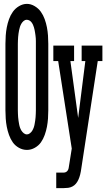

<svg xmlns="http://www.w3.org/2000/svg" viewBox="-20 -765 548 990"><path d="M119 8Q97 8 77.5 -3Q58 -14 46 -31Q34 -48 26.5 -69Q19 -90 15 -111Q11 -132 9.5 -153.5Q8 -175 8 -196V-539Q8 -560 9.5 -581.5Q11 -603 15 -624Q19 -645 26.5 -666Q34 -687 46.5 -704.5Q59 -722 78.5 -733.5Q98 -745 119 -745Q139 -745 158.5 -733.5Q178 -722 190.5 -704.5Q203 -687 210.5 -666Q218 -645 222 -624Q226 -603 227.5 -581.5Q229 -560 229 -539V-196Q229 -175 227.5 -153.5Q226 -132 222 -111Q218 -90 210.5 -69Q203 -48 191 -31Q179 -14 159.5 -3Q140 8 119 8ZM119 -72Q127 -72 134.5 -78Q142 -84 146.5 -91.5Q151 -99 154 -107.5Q157 -116 158.5 -125Q160 -134 161.5 -143Q163 -152 163.5 -160.5Q164 -169 164.5 -178Q165 -187 165 -196V-539Q165 -546 165 -553Q165 -560 164.5 -567.5Q164 -575 163 -582Q162 -589 161 -596Q160 -603 158.5 -610Q157 -617 155 -624Q153 -631 150 -637.5Q147 -644 142.5 -650Q138 -656 131.5 -659.5Q125 -663 118 -663Q109 -663 102 -657Q95 -651 90.5 -643.5Q86 -636 83 -627Q80 -618 78.5 -609.5Q77 -601 75.5 -592Q74 -583 73.5 -574Q73 -565 72.5 -556.5Q72 -548 72 -539V-196Q72 -187 72.5 -178Q73 -169 73.5 -160.5Q74 -152 75.5 -143Q77 -134 78.5 -125Q80 -116 83 -107.5Q86 -99 90.5 -91.5Q95 -84 102.5 -78Q110 -72 119 -72ZM270 205V125H308Q315 125 320.5 122Q326 119 329.5 113.5Q333 108 334 101.5Q335 95 336 89Q336 89 336 89Q336 89 336 89L350 1L280 -450H255V-530H362V-450H343L383 -157L420 -450H401V-530H508V-450H484L399 105Q397 120 393.5 134.5Q390 149 384 162Q379 173 371.5 182Q364 191 353.5 196.5Q343 202 331.5 203.5Q320 205 308 205Z"/></svg>

Font: Iosevka Slab Medium
Style: Regular
Weight: 500
Monospace: yes
Designer: Belleve Invis
Foundry: Belleve Invis
Version: Version 11.1.1; ttfautohint (v1.8.3)